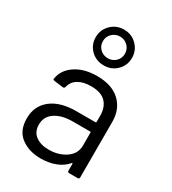

<svg xmlns="http://www.w3.org/2000/svg" viewBox="-194 -896 898 1005"><g transform="rotate(30 255.0 -393.5)"><path d="M443 -346V-10Q443 0 433 0H382Q372 0 372 -10V-51Q372 -53 370.5 -54Q369 -55 367 -53Q342 -23 302 -7.5Q262 8 213 8Q142 8 94 -28Q46 -64 46 -138Q46 -213 100.5 -256.5Q155 -300 252 -300H368Q372 -300 372 -304V-342Q372 -393 343.5 -422.5Q315 -452 255 -452Q207 -452 177 -433.5Q147 -415 140 -382Q137 -372 128 -373L74 -380Q63 -382 65 -388Q73 -444 125 -479Q177 -514 255 -514Q345 -514 394 -468Q443 -422 443 -346ZM372 -162V-240Q372 -244 368 -244H263Q197 -244 157 -217Q117 -190 117 -142Q117 -98 147.5 -75.5Q178 -53 227 -53Q286 -53 329 -82.5Q372 -112 372 -162ZM146 -687Q146 -732 178 -763.5Q210 -795 256 -795Q302 -795 333.5 -763.5Q365 -732 365 -687Q365 -641 333.5 -610Q302 -579 256 -579Q209 -579 177.5 -610Q146 -641 146 -687ZM322 -687Q322 -715 302.5 -734Q283 -753 256 -753Q228 -753 208.5 -734Q189 -715 189 -687Q189 -659 208.5 -640.5Q228 -622 256 -622Q283 -622 302.5 -640.5Q322 -659 322 -687Z"/></g></svg>

Font: Amber EN
Style: Regular
Weight: 400
Designer: Jeremy Tribby
Foundry: Tribby Type Co.
Version: Version 1.403 November 24, 2021